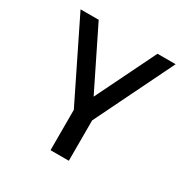

<svg xmlns="http://www.w3.org/2000/svg" viewBox="-159 -841 960 981"><g transform="rotate(30 320.5 -350.0)"><path d="M601 -700 375 -238V0H267V-238L40 -700H147L321 -347L494 -700Z"/></g></svg>

Font: Kulim Park SemiBold
Style: Regular
Weight: 600
Designer: Noponies / Dale Sattler
Foundry: Noponies
Version: Version 1.000; ttfautohint (v1.8.3)